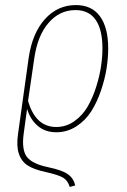

<svg xmlns="http://www.w3.org/2000/svg" viewBox="-20 -549 505 765"><path d="M87.9 -115.2 74.2 -15.1Q65.9 48.3 87.2 76.2Q108.4 104 171.9 117.2Q228 128.9 250.7 145.3Q273.4 161.6 279.8 189.9L257.8 195.8Q250.5 170.9 232.2 159.4Q213.9 147.9 161.1 136.2Q115.7 126.5 90.6 110.4Q65.4 94.2 55.2 63.7Q44.9 33.2 51.8 -15.1L94.2 -317.9Q108.4 -416.5 158.9 -472.7Q209.5 -528.8 282.2 -528.8Q345.7 -528.8 378.4 -483.9Q411.1 -439 411.1 -356Q411.1 -318.4 404.5 -276.1Q397.9 -233.9 382.3 -188Q366.7 -142.1 343.8 -105.7Q320.8 -69.3 284.4 -45.7Q248 -22 204.1 -22Q160.2 -22 130.4 -47.4Q100.6 -72.8 87.9 -115.2ZM116.2 -314 91.8 -147Q121.6 -43 204.1 -43Q243.7 -43 276.4 -66.2Q309.1 -89.4 329.3 -124.5Q349.6 -159.7 363.3 -203.1Q377 -246.6 382.6 -285.2Q388.2 -323.7 388.2 -356Q388.2 -431.2 361.1 -470Q334 -508.8 280.8 -508.8Q217.3 -508.8 173.1 -457.5Q128.9 -406.2 116.2 -314Z"/></svg>

Font: Fira Sans Compressed Thin
Style: Italic
Weight: 100
Width: 3
Italic angle: -8°
Designer: Carrois Corporate & Edenspiekermann AG
Foundry: Carrois Corporate GbR & Edenspiekermann AG
Version: Version 4.203;PS 004.203;hotconv 1.0.88;makeotf.lib2.5.64775